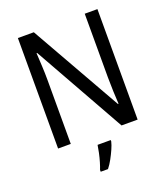

<svg xmlns="http://www.w3.org/2000/svg" viewBox="-165 -829 1019 1166"><g transform="rotate(-20 345.0 -246.5)"><path d="M602 0H498L167 -589H163Q165 -552 167.5 -505.5Q170 -459 170 -413V0H88V-714H191L522 -130H526Q524 -161 522 -211Q520 -261 520 -302V-714H602ZM406 70Q401 91 389 118Q377 145 362 172.5Q347 200 330 221H283V209Q290 192 298 165Q306 138 312 110Q318 82 321 61H406Z"/></g></svg>

Font: Noto Sans Gujarati SemiCondensed
Style: Regular
Weight: 400
Width: 4
Designer: Jelle Bosma - Monotype Design Team, Universal Thirst
Foundry: Monotype Imaging Inc.
Version: Version 2.106; ttfautohint (v1.8.4.7-5d5b)